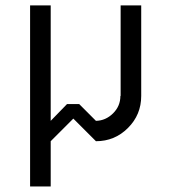

<svg xmlns="http://www.w3.org/2000/svg" viewBox="-20 -520 707 707"><path d="M333.3 -75Q369.2 -75.8 396.2 -102.5Q423.3 -129.2 423.3 -166.7H424.2V-500H500V-166.7Q500 -97.5 451.2 -48.8Q402.5 0 333.3 0L250 -83.3L166.7 0V166.7H90.8V-500H166.7V-75L226.7 -136.7H271.7Z"/></svg>

Font: 0xA000-Squareish-Mono
Style: Squareish-Mono
Weight: 400
Version: Version 0.1